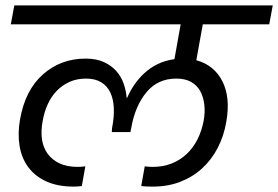

<svg xmlns="http://www.w3.org/2000/svg" viewBox="-20 -760 1030 711"><path d="M818 -309Q809 -256 786 -212Q763 -168 728 -136Q693 -104 645.5 -86Q598 -68 539 -69Q531 -69 521 -69.5Q511 -70 503 -71L516 -144Q523 -143 530.5 -142.5Q538 -142 545 -142Q584 -142 615.5 -154.5Q647 -167 671 -189.5Q695 -212 711 -243.5Q727 -275 734 -312Q740 -345 736.5 -373.5Q733 -402 721 -423.5Q709 -445 687 -457Q665 -469 633 -469Q564 -469 522 -418Q480 -367 466 -286L463 -271H394L395 -286Q403 -326 401.5 -359.5Q400 -393 388.5 -417.5Q377 -442 354.5 -455.5Q332 -469 299 -469Q265 -469 238 -457Q211 -445 190.5 -424Q170 -403 157 -374.5Q144 -346 138 -312Q131 -275 135.5 -244Q140 -213 156.5 -190.5Q173 -168 200.5 -155Q228 -142 268 -142Q275 -142 281.5 -142.5Q288 -143 296 -144L283 -71Q274 -70 267.5 -69.5Q261 -69 253 -69Q194 -69 152 -88Q110 -107 85 -140.5Q60 -174 52.5 -219.5Q45 -265 54 -317Q73 -426 139 -484.5Q205 -543 297 -543Q337 -543 365 -530Q393 -517 411 -496.5Q429 -476 438 -450Q447 -424 449 -398H451Q461 -422 477 -445.5Q493 -469 514.5 -489Q536 -509 563.5 -522.5Q591 -536 626 -541L649 -670H20L33 -740H990L977 -670H731L707 -537Q773 -519 803.5 -459Q834 -399 818 -309Z"/></svg>

Font: SVN-Poppins
Style: Italic
Weight: 400
Italic angle: -10°
Designer: Ninad Kale (Devanagari), Jonny Pinhorn (Latin)
Foundry: Indian Type Foundry
Version: Version 3.002 2017; ttfautohint (v1.8.3)